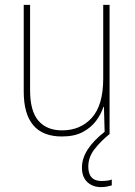

<svg xmlns="http://www.w3.org/2000/svg" viewBox="-20 -548 553 785"><path d="M428 -528V0H408L405 -111H403Q393 -81 372.5 -53.5Q352 -26 318 -8Q284 10 233 10Q77 10 77 -174V-528H103V-179Q103 -94 137 -54.5Q171 -15 234 -15Q309 -15 355.5 -66.5Q402 -118 402 -227V-528ZM341 133Q341 192 395 192Q407 192 419 190.5Q431 189 437 186V210Q430 212 418.5 214.5Q407 217 393 217Q359 217 337 196.5Q315 176 315 137Q315 63 409 -10L428 0Q391 30 366 62.5Q341 95 341 133Z"/></svg>

Font: Noto Sans Gurmukhi UI SemiCondensed Thin
Style: Regular
Weight: 100
Width: 4
Designer: Jelle Bosma - Monotype Design Team
Foundry: Monotype Imaging Inc.
Version: Version 2.004; ttfautohint (v1.8.4.7-5d5b)